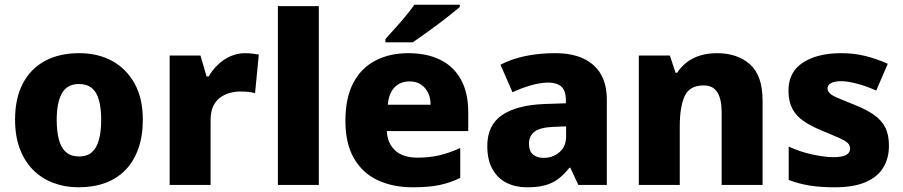

<svg xmlns="http://www.w3.org/2000/svg" viewBox="-20 -786 3839 816"><path d="M587 -277Q587 -208 568 -154.5Q549 -101 514 -64.5Q479 -28 428.5 -9Q378 10 314 10Q256 10 206 -9Q156 -28 120 -64.5Q84 -101 64 -154.5Q44 -208 44 -277Q44 -368 77 -431Q110 -494 171 -527Q232 -560 317 -560Q396 -560 456.5 -527Q517 -494 552 -431Q587 -368 587 -277ZM221 -277Q221 -227 230.5 -192Q240 -157 261 -139Q282 -121 316 -121Q350 -121 370.5 -139Q391 -157 400.5 -192Q410 -227 410 -277Q410 -326 400.5 -360.5Q391 -395 370 -412Q349 -429 315 -429Q266 -429 243.5 -390Q221 -351 221 -277Z M1021 -560Q1037 -560 1054 -558Q1071 -556 1080 -554L1064 -390Q1054 -393 1039 -395Q1024 -397 1000 -397Q980 -397 958.5 -391.5Q937 -386 918 -373Q899 -360 887 -336.5Q875 -313 875 -274V0H701V-550H832L858 -461H867Q882 -488 906 -511Q930 -534 959.5 -547Q989 -560 1021 -560Z M1335 0H1161V-760H1335Z M1715 -560Q1794 -560 1851 -532Q1908 -504 1939 -448Q1970 -392 1970 -309V-229H1624Q1626 -178 1659 -147Q1692 -116 1754 -116Q1805 -116 1847.5 -126Q1890 -136 1936 -157V-30Q1896 -10 1849.5 0Q1803 10 1734 10Q1651 10 1586.5 -19.5Q1522 -49 1485 -112Q1448 -175 1448 -272Q1448 -370 1481.5 -433.5Q1515 -497 1575.5 -528.5Q1636 -560 1715 -560ZM1721 -440Q1682 -440 1657.5 -415.5Q1633 -391 1628 -341H1810Q1810 -370 1799.5 -391.5Q1789 -413 1769.5 -426.5Q1750 -440 1721 -440ZM1934 -756Q1917 -742 1891.5 -721.5Q1866 -701 1837 -679.5Q1808 -658 1780.5 -638.5Q1753 -619 1734 -606H1618V-620Q1635 -639 1658 -664.5Q1681 -690 1703.5 -717Q1726 -744 1741 -766H1934Z M2341 -560Q2445 -560 2502 -509.5Q2559 -459 2559 -363V0H2438L2404 -73H2400Q2377 -44 2352.5 -25.5Q2328 -7 2296.5 1.5Q2265 10 2219 10Q2171 10 2133 -9Q2095 -28 2073 -67Q2051 -106 2051 -166Q2051 -253 2112.5 -296Q2174 -339 2293 -344L2385 -347V-359Q2385 -401 2365.5 -418Q2346 -435 2311 -435Q2277 -435 2237 -423.5Q2197 -412 2158 -394L2107 -511Q2153 -535 2211.5 -547.5Q2270 -560 2341 -560ZM2336 -247Q2276 -245 2252 -226.5Q2228 -208 2228 -175Q2228 -144 2245 -129.5Q2262 -115 2290 -115Q2330 -115 2358 -139.5Q2386 -164 2386 -206V-249Z M3027 -560Q3114 -560 3167.5 -512.5Q3221 -465 3221 -358V0H3047V-309Q3047 -365 3028.5 -394Q3010 -423 2971 -423Q2911 -423 2890 -378Q2869 -333 2869 -248V0H2695V-550H2827L2851 -477H2858Q2876 -504 2900.5 -522.5Q2925 -541 2957 -550.5Q2989 -560 3027 -560Z M3758 -166Q3758 -114 3734 -74Q3710 -34 3659 -12Q3608 10 3527 10Q3469 10 3423.5 3Q3378 -4 3332 -21V-163Q3382 -140 3434.5 -129Q3487 -118 3521 -118Q3559 -118 3576 -127.5Q3593 -137 3593 -154Q3593 -168 3583 -178Q3573 -188 3547 -199.5Q3521 -211 3473 -231Q3426 -250 3394.5 -272Q3363 -294 3347 -325Q3331 -356 3331 -401Q3331 -480 3392.5 -520Q3454 -560 3555 -560Q3609 -560 3656 -548.5Q3703 -537 3753 -515L3704 -401Q3665 -419 3623.5 -430Q3582 -441 3555 -441Q3528 -441 3512.5 -433Q3497 -425 3497 -411Q3497 -399 3506.5 -389.5Q3516 -380 3541 -369.5Q3566 -359 3613 -340Q3661 -321 3693.5 -298.5Q3726 -276 3742 -245Q3758 -214 3758 -166Z"/></svg>

Font: Noto Sans Oriya ExtraBold
Style: Regular
Weight: 800
Version: Version 2.003